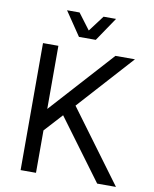

<svg xmlns="http://www.w3.org/2000/svg" viewBox="-97 -984 847 1057"><g transform="rotate(10 326.0 -455.5)"><path d="M92 0V-710H178V-357L497 -710H606L328 -402L625 0H520L270 -338L178 -237V0ZM191 -911H261L328 -822L395 -911H465L375 -778H281Z"/></g></svg>

Font: Geist
Style: Regular
Weight: 400
Designer: Basement.studio, Andrés Briganti, Mateo Zaragoza
Foundry: Basement.studio, Vercel, Andrés Briganti, Guido Ferreyra, Mateo Zaragoza
Version: Version 1.401